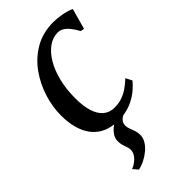

<svg xmlns="http://www.w3.org/2000/svg" viewBox="-246 -616 928 928"><g transform="rotate(-45 218.0 -151.5)"><path d="M92 221Q113 214 133.2 194.5Q153.5 175 153.5 151Q153.5 139 149.5 128.5Q145.5 118 141.8 105.8Q138 93.5 138 77Q138 56 151.2 37.8Q164.5 19.5 183.5 7.5Q109.5 -1.5 70.8 -56.8Q32 -112 32 -205.5Q32 -263.5 51 -324Q70 -384.5 107 -436Q144 -487.5 198.8 -519Q253.5 -550.5 324 -550.5Q351 -550.5 382.5 -544.8Q414 -539 436.5 -528.5L407 -422.5Q402.5 -423 397.5 -424Q392.5 -425 388 -426Q375.5 -449.5 362.2 -466Q349 -482.5 334.8 -491.2Q320.5 -500 304.5 -500Q270.5 -500 240.5 -478.5Q210.5 -457 187.8 -418.5Q165 -380 152.2 -327.8Q139.5 -275.5 139.5 -213.5Q139.5 -160.5 151.2 -123.8Q163 -87 185.8 -67.8Q208.5 -48.5 243 -48.5Q271.5 -48.5 295 -56.8Q318.5 -65 339.2 -79.5Q360 -94 379.5 -112.5L396 -80.5Q383.5 -64 362 -45.5Q340.5 -27 311.2 -12.5Q282 2 244.5 7.5Q233 14 225 24.2Q217 34.5 217 49.5Q217 61.5 222 74.2Q227 87 232 101.2Q237 115.5 237 132.5Q237 153 225.5 171.8Q214 190.5 195.5 205.8Q177 221 155.5 231.8Q134 242.5 113.5 246.5Z"/></g></svg>

Font: Merriweather 60pt
Style: Italic
Weight: 400
Italic angle: -7.8°
Version: Version 2.101